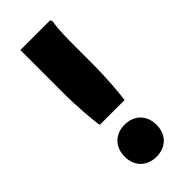

<svg xmlns="http://www.w3.org/2000/svg" viewBox="-236 -763 817 817"><g transform="rotate(-45 172.0 -354.5)"><path d="M97 -256H246C251 -284 259 -381 259 -466V-566C259 -613 259 -673 267 -709L262 -720H83V-466C83 -381 91 -284 97 -256ZM172 11C229 11 268 -27 268 -85C268 -144 229 -182 172 -182C115 -182 76 -144 76 -85C76 -27 115 11 172 11Z"/></g></svg>

Font: Kufam Arabic Latin Roman Bold
Style: Regular
Weight: 700
Designer: Wael Morcos & Artur Schmal
Version: Version 1.200;PS 001.200;hotconv 1.0.88;makeotf.lib2.5.64775